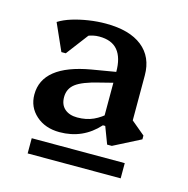

<svg xmlns="http://www.w3.org/2000/svg" viewBox="-79 -782 622 634"><g transform="rotate(15 232.0 -465.5)"><path d="M315 -321 293 -379H282V-561Q282 -609 261.5 -634Q241 -659 198 -659Q176 -659 155.5 -649.5Q135 -640 122 -622L125 -689H190L105 -577H90L49 -669Q68 -681 94 -689Q120 -697 149.5 -701.5Q179 -706 208 -706Q289 -706 332.5 -671.5Q376 -637 376 -574V-398L345 -446L423 -381V-368L331 -321ZM152 -320Q103 -320 71.5 -348Q40 -376 40 -419Q40 -519 200 -547L307 -565V-530L236 -512Q182 -499 159.5 -482Q137 -465 137 -436Q137 -410 153 -396Q169 -382 196 -382Q227 -382 251 -393Q275 -404 296 -424V-379H285Q232 -320 152 -320ZM69 -225V-277H387V-225Z"/></g></svg>

Font: Platypi Light Medium
Style: Regular
Weight: 500
Version: Version 1.200